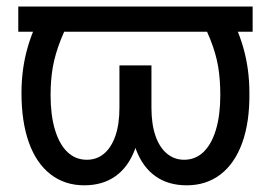

<svg xmlns="http://www.w3.org/2000/svg" viewBox="-20 -550 818 580"><path d="M743.2 -454.1H35.2V-530.3H743.2ZM132.8 -262.7Q132.8 -202.1 146 -158.2Q159.2 -114.3 183.6 -90.8Q208 -67.4 242.2 -67.4Q272.5 -67.4 294.4 -85.9Q316.4 -104.5 328.6 -139.6Q340.8 -174.8 340.8 -224.6V-352.5H407.2V-225.6Q407.2 -150.4 387.2 -97.7Q367.2 -44.9 328.6 -17.6Q290 9.8 234.4 9.8Q175.8 9.8 132.8 -23.4Q89.8 -56.6 67.4 -119.1Q44.9 -181.6 44.9 -269.5Q44.9 -341.8 63.5 -406.7Q82 -471.7 119.1 -530.3H213.9Q181.6 -475.6 164.1 -431.2Q146.5 -386.7 139.6 -347.7Q132.8 -308.6 132.8 -262.7ZM733.4 -269.5Q734.4 -181.6 711.9 -119.1Q689.5 -56.6 646.5 -23.4Q603.5 9.8 543.9 9.8Q488.3 9.8 449.7 -17.6Q411.1 -44.9 391.1 -97.7Q371.1 -150.4 371.1 -225.6V-352.5H437.5V-224.6Q437.5 -174.8 449.7 -139.6Q461.9 -104.5 484.4 -85.9Q506.8 -67.4 536.1 -67.4Q570.3 -67.4 594.7 -90.8Q619.1 -114.3 632.3 -158.2Q645.5 -202.1 645.5 -262.7Q645.5 -308.6 639.2 -347.7Q632.8 -386.7 615.2 -431.2Q597.7 -475.6 564.5 -530.3H659.2Q696.3 -471.7 714.8 -406.7Q733.4 -341.8 733.4 -269.5Z"/></svg>

Font: Pretendard JP Variable
Style: Regular
Weight: 400
Designer: Base glyphs from Inter by Rasmus Andersson; Hangul glyphs from Noto Sans CJK(Source Han Sans) by Jang Soo-young and Kang
Foundry: Kil Hyung-jin
Version: Version 1.307;Glyphs 3.2 (3192)